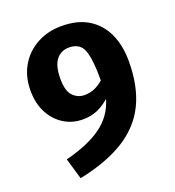

<svg xmlns="http://www.w3.org/2000/svg" viewBox="-137 -837 889 975"><g transform="rotate(-20 307.5 -349.5)"><path d="M303.6 -728.7Q390.8 -728.7 448.7 -692.8Q506.7 -656.9 535.9 -593.1Q565.1 -529.2 565.1 -445.1Q565.1 -308.7 519 -214.1Q472.8 -119.5 376.9 -59.7Q281 0 131.8 30.8L98.5 -83.1Q224.1 -114.9 295.4 -167.2Q366.7 -219.5 390.8 -303.6Q359.5 -275.9 324.9 -260.8Q290.3 -245.6 245.6 -245.6Q189.7 -245.6 144.1 -273.8Q98.5 -302.1 71.5 -353.3Q44.6 -404.6 44.6 -473.3Q44.6 -550.3 78.7 -607.7Q112.8 -665.1 171.5 -696.9Q230.3 -728.7 303.6 -728.7ZM207.7 -477.9Q207.7 -412.3 233.6 -385.6Q259.5 -359 295.9 -359Q325.1 -359 349.7 -369.5Q374.4 -380 397.9 -400.5Q399 -508.2 381.3 -560.8Q363.6 -613.3 302.6 -613.3Q259 -613.3 233.3 -580.5Q207.7 -547.7 207.7 -477.9Z"/></g></svg>

Font: FiraCode Nerd Font Mono
Style: Bold
Weight: 700
Monospace: yes
Designer: Carrois Corporate, Edenspiekermann AG, Nikita Prokopov
Foundry: Carrois Corporate, Edenspiekermann AG, Nikita Prokopov
Version: Version 6.002;Nerd Fonts 3.3.0